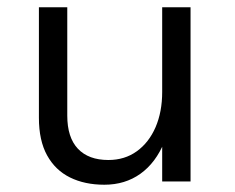

<svg xmlns="http://www.w3.org/2000/svg" viewBox="-20 -499 646 528"><path d="M426 -479H504V0H426ZM87 -479H165V-181Q165 -121 194.2 -90Q223.5 -59 278 -59Q323 -59 356.2 -83Q389.5 -107 407.8 -149.2Q426 -191.5 426 -246H455Q455 -165.5 431.8 -108.5Q408.5 -51.5 366.2 -21.2Q324 9 267 9Q213 9 172.5 -11Q132 -31 109.5 -71.8Q87 -112.5 87 -175Z"/></svg>

Font: Karla
Style: Regular
Weight: 400
Designer: Jonathan Pinhorn
Version: Version 2.004;gftools[0.9.33]